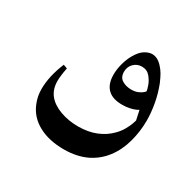

<svg xmlns="http://www.w3.org/2000/svg" viewBox="-121 -469 821 804"><g transform="rotate(30 289.0 -67.5)"><path d="M448 -308Q461 -294 469 -280Q477 -266 487 -243Q503 -202 510.5 -159.5Q518 -117 518 -80Q518 -27 504 24Q490 76 460 115Q431 153 387 175Q339 198 277 198Q205 198 155 171Q104 144 83 92Q70 61 70 25Q70 -36 100 -109L119 -102Q111 -62 111 -37Q111 2 132 29Q154 56 194 70.5Q234 85 280 85Q329 85 367 69.5Q405 54 431 27Q448 10 458.5 -9Q469 -28 473.5 -41Q478 -54 479 -58L469 -104Q469 -104 458 -98Q449 -94 432.5 -90Q416 -86 395 -86Q350 -86 327 -107Q301 -130 301 -178Q301 -204 308.5 -231.5Q316 -259 328 -280Q345 -310 364 -321.5Q383 -333 399 -333Q425 -333 448 -308ZM333 -210Q333 -183 352 -171.5Q371 -160 396 -160Q415 -160 428.5 -166Q442 -172 448.5 -178Q455 -184 456 -186Q456 -191 449.5 -210.5Q443 -230 428 -248Q413 -266 388 -266Q365 -266 349 -250Q333 -234 333 -210Z"/></g></svg>

Font: Mirza
Style: Regular
Weight: 400
Designer: Arabic design by Kourosh Beigpour, Latin design by Eduardo Tunni, engineering by Lasse Fister
Version: Version 1.000